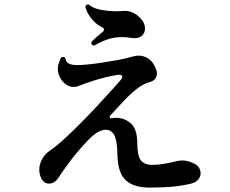

<svg xmlns="http://www.w3.org/2000/svg" viewBox="-20 -821 1040 870"><path d="M658 29Q586 29 549.5 -4.5Q513 -38 512 -124Q511 -182 498.5 -207.5Q486 -233 458 -233Q421 -233 368 -174Q328 -131 295.5 -87.5Q263 -44 245 -16Q227 11 202 11Q179 11 167 -13Q158 -31 158 -52Q158 -76 170.5 -99.5Q183 -123 208 -140Q235 -158 272 -192Q309 -226 349.5 -267Q390 -308 427 -348Q464 -388 491.5 -418.5Q519 -449 529 -461Q534 -468 534 -472Q534 -485 513 -482Q460 -473 410.5 -457.5Q361 -442 335 -431Q326 -427 314 -427Q293 -427 275.5 -441Q258 -455 250 -474Q242 -491 242 -508Q242 -520 245.5 -531.5Q249 -543 254 -555Q257 -563 266 -563Q275 -563 277 -554Q280 -538 294 -532Q308 -526 331 -526Q348 -526 378.5 -529Q409 -532 445 -537.5Q481 -543 516 -549.5Q551 -556 578 -564Q595 -569 608 -569Q633 -569 654.5 -554Q676 -539 688 -504Q691 -497 691 -488Q691 -475 683 -464Q675 -453 655 -448Q627 -440 597.5 -416.5Q568 -393 538.5 -361Q509 -329 479 -297Q477 -295 477 -292Q477 -283 485 -285Q490 -286 496 -286.5Q502 -287 507 -287Q545 -287 573.5 -261Q602 -235 602 -173Q602 -116 618 -95Q634 -74 669 -74Q698 -74 730.5 -80Q763 -86 782 -91Q787 -92 792.5 -93Q798 -94 805 -94Q830 -94 857 -81Q874 -74 881.5 -61.5Q889 -49 889 -36Q889 -20 878 -7Q867 6 846 11Q804 21 760.5 25Q717 29 658 29ZM410 -616Q409 -615 405 -615Q400 -615 396 -619Q394 -623 394 -626Q394 -631 397 -634Q405 -642 419.5 -655Q434 -668 447 -678Q451 -681 451 -686Q451 -693 445 -696Q421 -707 399.5 -730.5Q378 -754 368 -785Q367 -786 367 -789Q367 -796 373 -799Q377 -801 378 -801Q383 -801 387 -797Q404 -782 445.5 -775Q487 -768 535 -771Q558 -773 574.5 -767Q591 -761 604 -750Q637 -723 637 -692Q637 -673 624.5 -660.5Q612 -648 589 -648Q586 -648 583 -648Q580 -648 576 -649Q564 -651 553.5 -652Q543 -653 532 -653Q502 -653 473.5 -644.5Q445 -636 410 -616Z"/></svg>

Font: Zen Antique Soft
Style: Regular
Weight: 400
Designer: Yoshimichi Ohira
Foundry: Positype
Version: Version 1.001